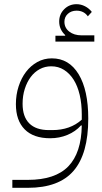

<svg xmlns="http://www.w3.org/2000/svg" viewBox="-20 -658 487 918"><path d="M39 202H113Q244 202 306.5 137.5Q369 73 371 -58H367Q341 -29 302.5 -13Q264 3 220 3Q140 3 98 -39.5Q56 -82 56 -160Q56 -205 69 -245Q82 -285 104.5 -314.5Q127 -344 158.5 -361.5Q190 -379 228 -379Q310 -379 356 -303Q402 -227 402 -91Q402 77 332 158.5Q262 240 113 240H39ZM230 -36Q316 -36 371 -86V-111Q371 -162 361 -204.5Q351 -247 332 -277Q313 -307 286 -324Q259 -341 225 -341Q195 -341 170 -327.5Q145 -314 127 -290Q109 -266 98.5 -233Q88 -200 88 -162Q88 -100 120 -68Q152 -36 214 -36ZM245 -487H291L292 -490Q263 -517 263 -555Q263 -590 287 -614Q311 -638 346 -638Q367 -638 386.5 -628Q406 -618 419 -601L400 -580Q381 -607 346 -607Q321 -607 304.5 -592Q288 -577 288 -554Q288 -525 311 -507Q334 -489 370 -489H431V-459H245Z"/></svg>

Font: IBM Plex Sans Arabic ExtraLight
Style: Regular
Weight: 200
Designer: Mike Abbink, Paul van der Laan, Pieter van Rosmalen, Wael Morcos, Khajak Apelian
Foundry: Bold Monday
Version: Version 1.1